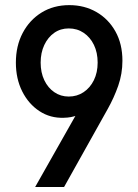

<svg xmlns="http://www.w3.org/2000/svg" viewBox="-20 -748 552 768"><path d="M257.3 -727.5Q317.4 -727.5 365.5 -700Q413.6 -672.4 441.7 -622.3Q469.7 -572.3 469.7 -504.9Q469.7 -453.1 452.9 -405Q436 -356.9 411.1 -312.5L236.3 0H120.6L296.9 -311.5L324.7 -310.1Q314 -296.4 289.3 -286.9Q264.6 -277.3 235.4 -276.9Q181.2 -274.9 137.7 -303.5Q94.2 -332 68.8 -382.6Q43.5 -433.1 43.5 -497.6Q43.5 -564.5 70.8 -616.2Q98.1 -668 146.2 -697.8Q194.3 -727.5 257.3 -727.5ZM254.9 -634.3Q222.2 -634.3 197 -616.7Q171.9 -599.1 157.2 -568.1Q142.6 -537.1 142.6 -497.6Q142.6 -458 157.2 -427.2Q171.9 -396.5 197.3 -379.2Q222.7 -361.8 254.9 -361.8Q288.1 -361.8 314.2 -379.2Q340.3 -396.5 355.5 -427.2Q370.6 -458 370.6 -497.6Q370.6 -537.6 355.7 -568.4Q340.8 -599.1 314.7 -616.7Q288.6 -634.3 254.9 -634.3Z"/></svg>

Font: Reddit Sans Condensed Medium
Style: Regular
Weight: 500
Designer: Stephen Hutchings
Foundry: Reddit
Version: Version 1.014